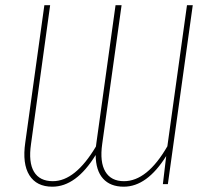

<svg xmlns="http://www.w3.org/2000/svg" viewBox="-20 -701 795 731"><path d="M691.9 -681.2H713.9L619.1 0H600.1L612.8 -106.9Q539.6 9.8 451.2 9.8Q399.9 9.8 372.3 -21Q344.7 -51.8 344.2 -110.8Q270 9.8 179.2 9.8Q119.1 9.8 91.8 -33.9Q64.5 -77.6 76.2 -158.2L148.9 -681.2H170.9L98.1 -152.8Q87.9 -83 109.4 -47.1Q130.9 -11.2 181.2 -11.2Q266.6 -11.2 345.2 -143.1Q345.7 -145.5 346.2 -150.6Q346.7 -155.8 347.2 -158.2L419.9 -681.2H442.9L369.1 -152.8Q359.4 -84 381.1 -47.6Q402.8 -11.2 452.1 -11.2Q540.5 -11.2 617.2 -144Z"/></svg>

Font: Fira Sans Compressed Thin
Style: Italic
Weight: 100
Width: 3
Italic angle: -8°
Designer: Carrois Corporate & Edenspiekermann AG
Foundry: Carrois Corporate GbR & Edenspiekermann AG
Version: Version 4.203;PS 004.203;hotconv 1.0.88;makeotf.lib2.5.64775